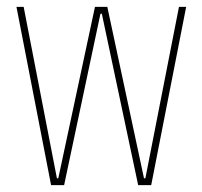

<svg xmlns="http://www.w3.org/2000/svg" viewBox="-20 -540 590 560"><path d="M129 0 28 -520H49L146 -20H150L257 -520H293L400 -20H404L502 -520H523L421 0H383L277 -500H273L167 0Z"/></svg>

Font: M PLUS Code Latin SemiExpanded Thin
Style: Regular
Weight: 250
Width: 6
Designer: Coji Morishita
Foundry: UNDERFOREST DESIGN
Version: Version 1.002; ttfautohint (v1.8.3)